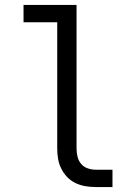

<svg xmlns="http://www.w3.org/2000/svg" viewBox="-20 -755 540 775"><path d="M366 0Q345 0 324.5 -3.5Q304 -7 285 -16Q266 -25 251.5 -40Q237 -55 227.5 -74Q218 -93 214.5 -113.5Q211 -134 211 -155V-665H75V-735H289V-155Q289 -138 293 -122Q297 -106 307.5 -93.5Q318 -81 334 -75.5Q350 -70 366 -70H434V0Z"/></svg>

Font: Iosevka Slab
Style: Regular
Weight: 400
Monospace: yes
Designer: Belleve Invis
Foundry: Belleve Invis
Version: Version 11.2.4; ttfautohint (v1.8.3)